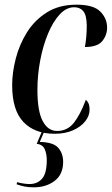

<svg xmlns="http://www.w3.org/2000/svg" viewBox="-20 -563 478 821"><path d="M214 9Q128 9 80 -41.5Q32 -92 32 -199Q32 -253 47.5 -313Q63 -373 95.5 -425Q128 -477 180.5 -510Q233 -543 307 -543Q380 -543 409 -513.5Q438 -484 438 -445Q438 -413 417.5 -387.5Q397 -362 343 -362Q347 -383 349 -406.5Q351 -430 351 -456Q350 -499 336 -515.5Q322 -532 297 -532Q264 -532 235.5 -501.5Q207 -471 185.5 -419.5Q164 -368 152 -305Q140 -242 140 -178Q140 -88 162.5 -45.5Q185 -3 224 -3Q268 -3 295.5 -37.5Q323 -72 347 -136Q353 -132 358 -122Q363 -112 363 -93Q363 -68 344.5 -44.5Q326 -21 292.5 -6Q259 9 214 9ZM125 238Q101 238 84.5 234.5Q68 231 51 225L53 216Q68 220 82 222Q96 224 106 224Q140 224 160 201Q180 178 180 121Q180 96 171.5 75.5Q163 55 137 52L161 -5H171L150 44Q208 45 229 69Q250 93 250 129Q250 183 213.5 210.5Q177 238 125 238Z"/></svg>

Font: Noto Serif Display ExtraCondensed SemiBold
Style: Italic
Weight: 600
Width: 2
Italic angle: -12°
Designer: Monotype Design Team
Foundry: Monotype Imaging Inc.
Version: Version 2.009